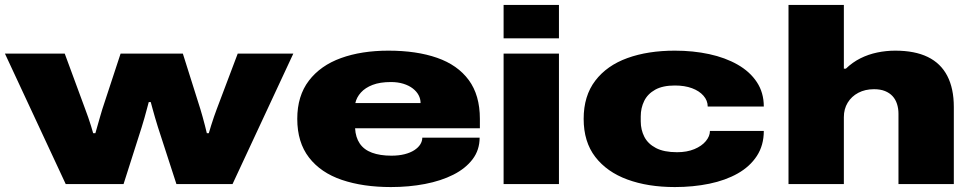

<svg xmlns="http://www.w3.org/2000/svg" viewBox="-20 -745 3939 777"><path d="M246 0 0 -528H242L325 -303Q331 -288 337 -270Q343 -252 348.5 -235Q354 -218 357 -206H366Q370 -220 375 -237.5Q380 -255 385 -272.5Q390 -290 394 -303L468 -528H720L791 -303Q795 -290 800 -272Q805 -254 809.5 -236.5Q814 -219 817 -206H825Q829 -220 834.5 -237.5Q840 -255 846 -272.5Q852 -290 857 -303L942 -528H1167L921 0H694L619 -231Q613 -250 607.5 -269Q602 -288 597.5 -304.5Q593 -321 590 -332H582Q579 -321 574.5 -304Q570 -287 564.5 -267.5Q559 -248 553 -229L480 0Z M1562 12Q1449 12 1363.5 -17Q1278 -46 1230.5 -107.5Q1183 -169 1183 -264Q1183 -357 1230 -418.5Q1277 -480 1360 -510Q1443 -540 1552 -540Q1666 -540 1749 -511Q1832 -482 1877 -421Q1922 -360 1922 -264V-226H1417Q1419 -189 1436 -164Q1453 -139 1485.5 -127Q1518 -115 1564 -115Q1594 -115 1617.5 -121Q1641 -127 1657 -137.5Q1673 -148 1681 -161Q1689 -174 1689 -188H1921Q1921 -138 1892.5 -100.5Q1864 -63 1814.5 -38Q1765 -13 1700 -0.5Q1635 12 1562 12ZM1418 -328H1682Q1682 -345 1674 -360Q1666 -375 1650.5 -387Q1635 -399 1612.5 -406Q1590 -413 1562 -413Q1518 -413 1488 -401.5Q1458 -390 1440.5 -370.5Q1423 -351 1418 -328Z M2018 -590V-725H2242V-590ZM2018 0V-528H2242V0Z M2711 12Q2602 12 2519 -18.5Q2436 -49 2389 -110Q2342 -171 2342 -264Q2342 -357 2389 -418.5Q2436 -480 2519 -510Q2602 -540 2711 -540Q2785 -540 2850 -526Q2915 -512 2965 -483.5Q3015 -455 3043 -412.5Q3071 -370 3071 -314H2844Q2844 -338 2827 -357.5Q2810 -377 2780.5 -388Q2751 -399 2711 -399Q2662 -399 2631.5 -382Q2601 -365 2587 -336.5Q2573 -308 2573 -274V-254Q2573 -220 2587.5 -191.5Q2602 -163 2634.5 -146Q2667 -129 2720 -129Q2760 -129 2790 -141.5Q2820 -154 2836.5 -174Q2853 -194 2853 -215H3071Q3071 -157 3043 -114Q3015 -71 2965.5 -43Q2916 -15 2850.5 -1.5Q2785 12 2711 12Z M3171 0V-725H3395V-467H3403Q3430 -493 3462 -509Q3494 -525 3530 -532.5Q3566 -540 3603 -540Q3682 -540 3734.5 -514.5Q3787 -489 3813.5 -438Q3840 -387 3840 -312V0H3616V-285Q3616 -306 3610 -324.5Q3604 -343 3592 -356Q3580 -369 3561.5 -376.5Q3543 -384 3517 -384Q3481 -384 3453.5 -369.5Q3426 -355 3410.5 -329.5Q3395 -304 3395 -271V0Z"/></svg>

Font: Archivo SemiBold Expanded Black
Style: Regular
Weight: 900
Width: 7
Version: Version 2.001